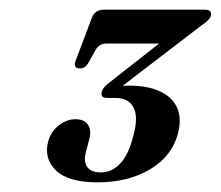

<svg xmlns="http://www.w3.org/2000/svg" viewBox="-20 -720 456 397"><path d="M348 -444Q336 -397.5 290.8 -370.2Q245.5 -343 182 -343Q121 -343 95.8 -367.5Q70.5 -392 79.5 -427Q85 -447.5 101.2 -460.5Q117.5 -473.5 136 -473.5Q154.5 -473.5 162 -462Q169.5 -450.5 164.5 -432L157.5 -405Q152.5 -386.5 160.2 -375Q168 -363.5 189 -363.5Q210.5 -363.5 228 -381.2Q245.5 -399 255.5 -438.5Q266.5 -478.5 256 -498Q245.5 -517.5 219 -517.5H201.5Q187 -517.5 190.5 -530.5Q193 -539.5 204.5 -548L309 -630H200Q184.5 -630 177 -615.5L163 -590.5Q156.5 -578.5 145.5 -578.5Q131 -578.5 136 -593.5L169.5 -682Q175.5 -700 195 -700H403.5Q419 -700 416 -687Q413.5 -678.5 396 -667L233.5 -542.5Q240.5 -543 246.5 -543Q305 -543 332.5 -516.5Q360 -490 348 -444Z"/></svg>

Font: Fraunces 144pt S050 SemiBold
Style: Italic
Weight: 600
Italic angle: -16°
Version: Version 1.000; ttfautohint (v1.8.3)